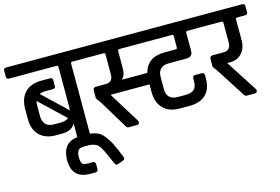

<svg xmlns="http://www.w3.org/2000/svg" viewBox="-131 -858 1953 1337"><g transform="rotate(-15 845.5 -189.5)"><path d="M-5 -623H515Q535 -623 535 -605V-562Q535 -543 515 -543H450Q439 -543 439 -531V-20Q439 0 420 0H366Q348 0 348 -20V-119H344Q320 -77 249 -77H208Q133 -77 90.5 -119Q48 -161 48 -236V-312Q49 -387 90.5 -429Q132 -471 208 -471H270Q289 -471 289 -452V-411Q289 -393 270 -393H217Q191 -393 173 -384L346 -220Q348 -234 348 -240V-531Q348 -543 337 -543H-5Q-24 -543 -24 -562V-605Q-24 -623 -5 -623ZM216 -154H262Q298 -154 320 -171L139 -343Q135 -330 135 -310V-237Q135 -154 216 -154Z M238 112Q238 -28 375 -28H408Q454 -28 485.5 -16.5Q517 -5 541 27Q565 59 577 83Q589 107 601.5 137Q614 167 615.5 170Q617 173 618.5 177.5Q620 182 622.5 187Q625 192 625 201Q625 210 613 214Q574 230 565.5 230Q557 230 548.5 212.5Q540 195 527 164.5Q514 134 508 121.5Q502 109 491 91Q480 73 470 66Q443 49 406 49H375Q345 49 333.5 64.5Q322 80 322 112Q322 144 331.5 157Q341 170 370 170H405Q426 170 426 190V224Q426 244 405 244H370Q238 244 238 112Z M506 -623H1357Q1377 -623 1377 -605V-562Q1377 -543 1357 -543H1280Q1269 -543 1269 -531V-402Q1269 -358 1223 -358H1099Q1017 -358 1017 -280V-193Q1017 -115 1099 -115H1152Q1193 -115 1213.5 -132.5Q1234 -150 1234 -191V-209Q1234 -232 1252 -232H1299Q1319 -232 1319 -209V-191Q1319 -114 1277.5 -74Q1236 -34 1160 -34H1089Q1012 -34 970.5 -77.5Q929 -121 929 -195V-251H648L783 -33Q789 -21 789 -17Q789 0 771 0H712Q700 0 693 -12L572 -213L543 -253V-310Q543 -332 566 -332H635Q687 -332 687 -388V-531Q687 -543 676 -543H506Q487 -543 487 -563V-605Q487 -623 506 -623ZM1179 -451V-531Q1179 -543 1168 -543H789Q778 -543 778 -531V-411Q778 -356 754 -336V-332H935Q962 -439 1089 -439H1168Q1179 -439 1179 -451Z M1537 -390V-531Q1537 -542 1527 -543H1348Q1329 -543 1329 -562V-605Q1329 -623 1348 -623H1696Q1715 -623 1715 -605V-562Q1715 -543 1696 -543H1639Q1628 -543 1628 -531V-385Q1628 -324 1595.5 -289Q1563 -254 1509 -254H1490L1634 -31Q1639 -24 1639 -18Q1639 0 1622 0H1563Q1551 0 1544 -12L1410 -221L1385 -254V-311Q1385 -333 1408 -333H1484Q1537 -333 1537 -390Z"/></g></svg>

Font: Rajdhani SemiBold
Style: Regular
Weight: 600
Designer: Satya Rajpurohit, Jyotish Sonowal
Foundry: Indian Type Foundry
Version: Version 1.201 February 1, 2022